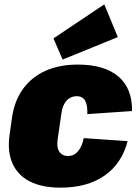

<svg xmlns="http://www.w3.org/2000/svg" viewBox="-20 -848 637 880"><path d="M257 12Q172 12 116.5 -16.5Q61 -45 37 -99.5Q13 -154 24 -231L35 -309Q46 -386 85.5 -440.5Q125 -495 188.5 -523.5Q252 -552 337 -552Q459 -552 523 -497Q587 -442 585 -339L380 -325Q382 -365 370.5 -386Q359 -407 332 -407Q313 -407 298.5 -398Q284 -389 275 -372.5Q266 -356 262 -332L244 -208Q239 -172 252 -152.5Q265 -133 292 -133Q319 -133 337.5 -154.5Q356 -176 364 -215L565 -201Q538 -98 459 -43Q380 12 257 12ZM520 -678 267 -575 225 -672 458 -828Z"/></svg>

Font: Pathway Extreme Condensed Black
Style: Italic
Weight: 900
Width: 3
Italic angle: -8°
Version: Version 1.001;gftools[0.9.26]